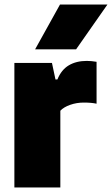

<svg xmlns="http://www.w3.org/2000/svg" viewBox="-20 -828 494 848"><path d="M43.5 -550H209.5L225 -477H233.5Q251 -520 284 -539.5Q317 -559 363 -559Q383.5 -559 406.5 -555V-370Q384 -375 350 -375Q318.5 -375 290 -365Q261.5 -355 246.5 -339V0H43.5ZM135 -610 245 -808H454.5L316 -610Z"/></svg>

Font: Encode Sans SemiCondensed Black
Style: Regular
Weight: 900
Width: 4
Designer: Multiple Designers
Foundry: Impallari Type
Version: Version 2.000